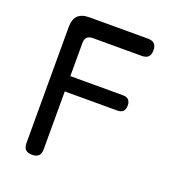

<svg xmlns="http://www.w3.org/2000/svg" viewBox="-132 -836 865 942"><g transform="rotate(20 300.0 -365.0)"><path d="M185 -427H459Q479 -427 489 -417Q499 -407 499 -387Q499 -367 489 -357Q479 -347 459 -347H185V-45Q185 -22 174 -11Q163 0 140 0Q117 0 106 -11Q95 -22 95 -45V-650Q95 -691 114.5 -710.5Q134 -730 175 -730H480Q503 -730 514 -719Q525 -708 525 -685Q525 -662 514 -651Q503 -640 480 -640H225Q205 -640 195 -630Q185 -620 185 -600Z"/></g></svg>

Font: Maple Mono NF CN
Style: Regular
Weight: 400
Monospace: yes
Designer: subframe7536
Version: Version 7.000